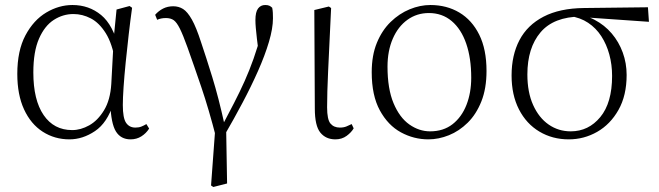

<svg xmlns="http://www.w3.org/2000/svg" viewBox="-20 -542 2630 766"><path d="M257 14Q198 14 150.5 -16.5Q103 -47 76 -105.5Q49 -164 49 -247Q49 -340 81.5 -401Q114 -462 164.5 -492Q215 -522 269 -522Q335 -522 383.5 -482Q432 -442 454 -349H462L440 -296Q428 -368 402 -409.5Q376 -451 342.5 -468.5Q309 -486 273 -486Q231 -486 194.5 -462.5Q158 -439 135.5 -387.5Q113 -336 113 -253Q113 -143 154 -83Q195 -23 268 -23Q302 -23 336 -42Q370 -61 395 -102Q420 -143 424 -207L434 -393L445 -504L497 -518L507 -511Q500 -461 493.5 -404.5Q487 -348 481.5 -293.5Q476 -239 473 -194.5Q470 -150 470 -123Q470 -71 483 -52Q496 -33 520 -33Q534 -33 544 -37Q554 -41 564 -47L575 -29Q563 -10 544 2Q525 14 501 14Q462 14 442.5 -17.5Q423 -49 420 -128H432Q408 -52 359 -19Q310 14 257 14Z M822 198 841 -60 843 10Q813 -107 783 -195Q753 -283 728 -353Q710 -403 697.5 -428Q685 -453 673 -461.5Q661 -470 642 -470Q622 -470 607 -463L599 -483Q613 -499 631 -508Q649 -517 671 -517Q693 -517 710.5 -506Q728 -495 745.5 -464Q763 -433 782 -374Q802 -315 827 -234Q852 -153 876 -44L882 -43L886 190L831 204ZM877 -5 861 -30Q890 -85 913.5 -130.5Q937 -176 956 -218.5Q975 -261 991.5 -307.5Q1008 -354 1023 -410L1014 -315Q1008 -361 1005 -387.5Q1002 -414 1000.5 -431Q999 -448 999 -462Q999 -494 1009.5 -508Q1020 -522 1038 -522Q1049 -522 1055 -519Q1061 -516 1066 -511Q1068 -501 1068.5 -491Q1069 -481 1069 -469Q1069 -429 1053 -375Q1037 -321 1009.5 -259Q982 -197 947.5 -132Q913 -67 877 -5Z M1318 14Q1280 14 1258 -13Q1236 -40 1236 -109L1234 -502L1292 -516L1301 -510Q1297 -424 1294 -362.5Q1291 -301 1289 -256.5Q1287 -212 1286 -178Q1285 -144 1285 -114Q1285 -65 1298.5 -49Q1312 -33 1336 -33Q1351 -33 1362 -37.5Q1373 -42 1383 -47L1391 -30Q1382 -14 1363 0Q1344 14 1318 14Z M1689 14Q1631 14 1579.5 -14Q1528 -42 1495.5 -101.5Q1463 -161 1463 -254Q1463 -321 1483.5 -371Q1504 -421 1538.5 -454.5Q1573 -488 1614.5 -505Q1656 -522 1697 -522Q1762 -522 1812.5 -492Q1863 -462 1892 -403.5Q1921 -345 1921 -259Q1921 -189 1900.5 -137.5Q1880 -86 1846 -52.5Q1812 -19 1771 -2.5Q1730 14 1689 14ZM1696 -18Q1749 -18 1785.5 -46.5Q1822 -75 1841 -123.5Q1860 -172 1860 -232Q1860 -310 1840 -368Q1820 -426 1782 -458Q1744 -490 1691 -490Q1643 -490 1605.5 -463Q1568 -436 1547 -387.5Q1526 -339 1526 -276Q1526 -188 1550 -130.5Q1574 -73 1613 -45.5Q1652 -18 1696 -18Z M2249 14Q2184 14 2132 -17Q2080 -48 2050.5 -105.5Q2021 -163 2021 -241Q2021 -322 2052.5 -382Q2084 -442 2148.5 -475.5Q2213 -509 2310 -510L2565 -513L2569 -455L2311 -473L2298 -476Q2189 -475 2136.5 -413Q2084 -351 2084 -245Q2084 -174 2107 -123Q2130 -72 2169 -45Q2208 -18 2257 -18Q2328 -18 2375 -75Q2422 -132 2422 -239Q2422 -284 2411 -324.5Q2400 -365 2379 -397.5Q2358 -430 2326.5 -451Q2295 -472 2253 -478L2263 -487Q2312 -484 2352 -463Q2392 -442 2420.5 -408.5Q2449 -375 2464.5 -332.5Q2480 -290 2480 -243Q2480 -161 2447.5 -103.5Q2415 -46 2362.5 -16Q2310 14 2249 14Z"/></svg>

Font: Noto Serif KR ExtraLight
Style: Regular
Weight: 200
Designer: Ryoko NISHIZUKA 西塚涼子 (kana & ideographs); Frank Grießhammer (Latin, Greek & Cyrillic); Wenlong ZHANG 张文龙 (bopomofo); San
Foundry: Adobe
Version: Version 2.002-H1;hotconv 1.1.0;makeotfexe 2.6.0